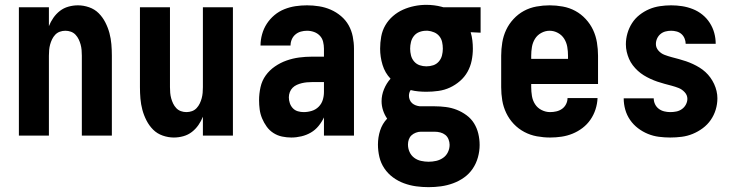

<svg xmlns="http://www.w3.org/2000/svg" viewBox="-20 -560 3040 793"><path d="M58 0V-530H182V-452Q189 -470 200.5 -486.5Q212 -503 227.5 -515Q243 -527 262.5 -532.5Q282 -538 302 -538Q325 -538 348 -530Q371 -522 387.5 -505.5Q404 -489 415 -467.5Q426 -446 432 -423.5Q438 -401 440 -377.5Q442 -354 442 -330V0H318V-330Q318 -342 317 -353.5Q316 -365 313 -376Q310 -387 305 -397.5Q300 -408 292 -416.5Q284 -425 273 -429Q262 -433 250 -433Q238 -433 227 -429Q216 -425 208 -416.5Q200 -408 195 -397.5Q190 -387 187 -376Q184 -365 183 -353.5Q182 -342 182 -330V0Z M698 8Q675 8 652 0Q629 -8 612.5 -24.5Q596 -41 585 -62.5Q574 -84 568 -106.5Q562 -129 560 -152.5Q558 -176 558 -200V-530H682V-200Q682 -188 683 -176.5Q684 -165 687 -154Q690 -143 695 -132.5Q700 -122 708 -113.5Q716 -105 727 -101Q738 -97 750 -97Q762 -97 773 -101Q784 -105 792 -113.5Q800 -122 805 -132.5Q810 -143 813 -154Q816 -165 817 -176.5Q818 -188 818 -200V-530H942V0H818V-78Q811 -60 799.5 -43.5Q788 -27 772.5 -15Q757 -3 737.5 2.5Q718 8 698 8Z M1183 8Q1164 8 1145 4Q1126 0 1109.5 -10.5Q1093 -21 1081.5 -37Q1070 -53 1062.5 -71Q1055 -89 1052.5 -108Q1050 -127 1050 -146Q1050 -173 1056 -200Q1062 -227 1077.5 -248.5Q1093 -270 1115.5 -285.5Q1138 -301 1163.5 -310Q1189 -319 1215.5 -322.5Q1242 -326 1269 -326H1318V-359Q1318 -373 1314.5 -387.5Q1311 -402 1301 -412.5Q1291 -423 1277 -428Q1263 -433 1248 -433Q1235 -433 1222.5 -429.5Q1210 -426 1200 -417.5Q1190 -409 1185 -397Q1180 -385 1180 -372H1056Q1056 -395 1062.5 -418.5Q1069 -442 1082 -462Q1095 -482 1113.5 -497.5Q1132 -513 1154.5 -522Q1177 -531 1200.5 -534.5Q1224 -538 1248 -538Q1273 -538 1298 -534Q1323 -530 1346 -520Q1369 -510 1388.5 -493.5Q1408 -477 1420 -455.5Q1432 -434 1437 -409Q1442 -384 1442 -359V0H1318V-75Q1309 -56 1295.5 -39.5Q1282 -23 1264 -12.5Q1246 -2 1225 3Q1204 8 1183 8ZM1234 -97Q1251 -97 1267.5 -102Q1284 -107 1296 -119Q1308 -131 1313 -147Q1318 -163 1318 -180V-221H1269Q1258 -221 1247.5 -220Q1237 -219 1226.5 -216.5Q1216 -214 1206 -209.5Q1196 -205 1188.5 -197.5Q1181 -190 1177 -179.5Q1173 -169 1173 -158Q1173 -146 1177 -134Q1181 -122 1189.5 -113Q1198 -104 1210 -100.5Q1222 -97 1234 -97Z M1750 213Q1724 213 1698.5 209.5Q1673 206 1648.5 197Q1624 188 1603 172.5Q1582 157 1567.5 135.5Q1553 114 1547 88.5Q1541 63 1541 37Q1541 7 1550 -21Q1559 -49 1579 -70Q1568 -86 1562 -104.5Q1556 -123 1556 -142Q1556 -167 1566 -191.5Q1576 -216 1593 -235Q1570 -259 1560 -292Q1550 -325 1550 -359Q1550 -384 1554.5 -409Q1559 -434 1571.5 -455.5Q1584 -477 1603 -493.5Q1622 -510 1644.5 -520Q1667 -530 1691.5 -535Q1716 -540 1741 -540Q1757 -540 1773 -538Q1789 -536 1804 -532L1811 -530H1965V-425L1924 -427Q1929 -410 1931 -393Q1933 -376 1933 -359Q1933 -334 1928 -309.5Q1923 -285 1911 -263.5Q1899 -242 1880 -225.5Q1861 -209 1838.5 -198.5Q1816 -188 1791 -184.5Q1766 -181 1741 -181Q1725 -181 1708.5 -182.5Q1692 -184 1676 -188Q1672 -182 1670.5 -176Q1669 -170 1669 -164Q1669 -156 1672.5 -147.5Q1676 -139 1682.5 -133.5Q1689 -128 1697 -125Q1705 -122 1714 -121Q1714 -121 1714 -121Q1714 -121 1714 -121Q1717 -121 1719.5 -121Q1722 -121 1725 -121H1775Q1798 -121 1821.5 -118Q1845 -115 1866.5 -106.5Q1888 -98 1907 -84Q1926 -70 1938 -50.5Q1950 -31 1955.5 -8Q1961 15 1961 39Q1961 64 1954 89.5Q1947 115 1932.5 136.5Q1918 158 1897 173Q1876 188 1851.5 197Q1827 206 1801.5 209.5Q1776 213 1750 213ZM1741 -286Q1756 -286 1769.5 -290.5Q1783 -295 1792.5 -306Q1802 -317 1805.5 -331Q1809 -345 1809 -359Q1809 -373 1806 -386.5Q1803 -400 1794.5 -410.5Q1786 -421 1773 -426.5Q1760 -432 1747 -433H1741Q1741 -433 1741 -433Q1741 -433 1740 -433Q1726 -433 1712.5 -428Q1699 -423 1690 -412Q1681 -401 1677.5 -387Q1674 -373 1674 -359Q1674 -345 1677.5 -331Q1681 -317 1690.5 -306Q1700 -295 1713.5 -290.5Q1727 -286 1741 -286ZM1750 108Q1766 108 1781.5 104.5Q1797 101 1810 92Q1823 83 1830 68.5Q1837 54 1837 38Q1837 27 1832.5 15.5Q1828 4 1819 -3Q1810 -10 1798.5 -13Q1787 -16 1775 -16H1725Q1723 -16 1721.5 -16Q1720 -16 1718 -16Q1708 -16 1697.5 -12Q1687 -8 1679.5 -1Q1672 6 1668.5 16Q1665 26 1665 37Q1665 53 1671.5 67.5Q1678 82 1690.5 91.5Q1703 101 1719 104.5Q1735 108 1750 108Z M2252 8Q2225 8 2197.5 3Q2170 -2 2145.5 -15Q2121 -28 2102 -48Q2083 -68 2071 -93Q2059 -118 2054.5 -145Q2050 -172 2050 -200V-330Q2050 -357 2054.5 -384.5Q2059 -412 2070.5 -436.5Q2082 -461 2101 -481.5Q2120 -502 2144 -515Q2168 -528 2195.5 -533Q2223 -538 2250 -538Q2277 -538 2304.5 -533Q2332 -528 2356 -515Q2380 -502 2399 -481.5Q2418 -461 2429.5 -436.5Q2441 -412 2445.5 -384.5Q2450 -357 2450 -330V-213H2174V-200Q2174 -182 2177 -163.5Q2180 -145 2190 -129.5Q2200 -114 2217 -105.5Q2234 -97 2252 -97Q2265 -97 2278 -100Q2291 -103 2301.5 -110.5Q2312 -118 2318 -130Q2324 -142 2324 -155H2448Q2447 -131 2439.5 -108Q2432 -85 2418.5 -65.5Q2405 -46 2386 -31.5Q2367 -17 2345 -8Q2323 1 2299.5 4.5Q2276 8 2252 8ZM2326 -317V-330Q2326 -348 2323 -366Q2320 -384 2310.5 -399.5Q2301 -415 2284.5 -424Q2268 -433 2250 -433Q2232 -433 2215.5 -424Q2199 -415 2189.5 -399.5Q2180 -384 2177 -366Q2174 -348 2174 -330V-317Z M2748 8Q2725 8 2701.5 5Q2678 2 2656 -7Q2634 -16 2615 -30.5Q2596 -45 2582.5 -64.5Q2569 -84 2562.5 -107Q2556 -130 2556 -154H2680Q2680 -141 2685.5 -129.5Q2691 -118 2701 -110.5Q2711 -103 2723.5 -100Q2736 -97 2748 -97Q2761 -97 2773.5 -99.5Q2786 -102 2796.5 -109.5Q2807 -117 2813 -128.5Q2819 -140 2819 -152Q2819 -167 2808 -179Q2797 -191 2783 -196.5Q2769 -202 2754 -206Q2739 -210 2724 -214Q2709 -218 2694.5 -223Q2680 -228 2666 -234.5Q2652 -241 2639 -249Q2626 -257 2614.5 -267.5Q2603 -278 2593.5 -290.5Q2584 -303 2578 -317Q2572 -331 2568.5 -346Q2565 -361 2565 -377Q2565 -400 2571.5 -422.5Q2578 -445 2590.5 -464.5Q2603 -484 2621.5 -498.5Q2640 -513 2661 -522Q2682 -531 2705.5 -534.5Q2729 -538 2752 -538Q2775 -538 2797.5 -534.5Q2820 -531 2841.5 -522.5Q2863 -514 2881 -499.5Q2899 -485 2911.5 -465.5Q2924 -446 2930 -424Q2936 -402 2936 -379H2812Q2812 -390 2807.5 -401Q2803 -412 2794.5 -419.5Q2786 -427 2774.5 -430Q2763 -433 2752 -433Q2740 -433 2728.5 -430Q2717 -427 2708 -419.5Q2699 -412 2694 -401Q2689 -390 2689 -378Q2689 -363 2699.5 -351Q2710 -339 2724.5 -333.5Q2739 -328 2754 -324Q2769 -320 2784 -316Q2799 -312 2813.5 -307Q2828 -302 2842 -295.5Q2856 -289 2869 -281Q2882 -273 2893.5 -262.5Q2905 -252 2914 -239.5Q2923 -227 2929.5 -213Q2936 -199 2939.5 -184Q2943 -169 2943 -154Q2943 -130 2936 -107Q2929 -84 2915.5 -64.5Q2902 -45 2882.5 -30.5Q2863 -16 2841 -7Q2819 2 2795.5 5Q2772 8 2748 8Z"/></svg>

Font: iosevka_custom_sans_ss08 XBd
Style: Regular
Weight: 800
Designer: Belleve Invis
Foundry: Belleve Invis
Version: Version 10.3.0; ttfautohint (v1.8.3)